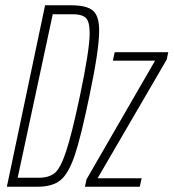

<svg xmlns="http://www.w3.org/2000/svg" viewBox="-20 -708 658 728"><path d="M151 -688H249Q308 -688 332 -668Q356 -648 356 -592Q356 -519 319 -344Q287 -189 263.5 -119.5Q240 -50 209.5 -25Q179 0 122 0H6ZM283 -344Q320 -520 320 -582Q320 -627 305 -640.5Q290 -654 257 -654H180L47 -34H126Q165 -34 187 -51.5Q209 -69 230.5 -133.5Q252 -198 283 -344ZM302 0 308 -28 568 -478H408L415 -510H618L612 -482L350 -32H517L510 0Z"/></svg>

Font: Saira Ultra Condensed Thin
Style: Italic
Weight: 100
Width: 1
Italic angle: -12°
Designer: Hector Gatti with collaboration of the Omnibus-Type team
Foundry: Omnibus-Type
Version: Version 1.001; ttfautohint (v1.8)